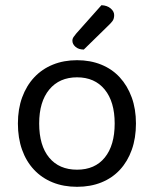

<svg xmlns="http://www.w3.org/2000/svg" viewBox="-20 -707 593 740"><path d="M504 -231Q504 -175 488 -130Q472 -85 442.5 -53Q413 -21 371 -4Q329 13 277 13Q225 13 183 -4Q141 -21 111 -53Q81 -85 65 -130Q49 -175 49 -231Q49 -287 65.5 -332Q82 -377 112 -409Q142 -441 184 -458Q226 -475 277 -475Q328 -475 370 -458Q412 -441 441.5 -409Q471 -377 487.5 -332Q504 -287 504 -231ZM277 -409Q209 -409 170 -362Q131 -315 131 -231Q131 -146 169.5 -99.5Q208 -53 277 -53Q346 -53 384 -100Q422 -147 422 -231Q422 -315 383.5 -362Q345 -409 277 -409ZM371 -687Q393 -686 406.5 -674.5Q420 -663 420 -649Q420 -635 414 -626.5Q408 -618 394 -605L303 -516Q283 -516 271 -526.5Q259 -537 259 -550Q259 -558 264 -565Q269 -572 274 -578Z"/></svg>

Font: Baloo 2
Style: Regular
Weight: 400
Designer: Sarang Kulkarni and Ek Type
Foundry: Ek Type
Version: Version 1.640;hotconv 1.0.111;makeotfexe 2.5.65597; ttfautoh